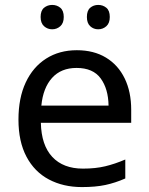

<svg xmlns="http://www.w3.org/2000/svg" viewBox="-20 -750 604 780"><path d="M292 -546Q361 -546 410.5 -516Q460 -486 486.5 -431.5Q513 -377 513 -304V-251H146Q148 -160 192.5 -112.5Q237 -65 317 -65Q368 -65 407.5 -74.5Q447 -84 489 -102V-25Q448 -7 408 1.5Q368 10 313 10Q237 10 178.5 -21Q120 -52 87.5 -113.5Q55 -175 55 -264Q55 -352 84.5 -415Q114 -478 167.5 -512Q221 -546 292 -546ZM291 -474Q228 -474 191.5 -433.5Q155 -393 148 -321H421Q420 -389 389 -431.5Q358 -474 291 -474ZM145 -681Q145 -707 159 -718.5Q173 -730 192 -730Q211 -730 225 -718.5Q239 -707 239 -681Q239 -656 225 -643.5Q211 -631 192 -631Q173 -631 159 -643.5Q145 -656 145 -681ZM333 -681Q333 -707 346.5 -718.5Q360 -730 379 -730Q398 -730 412 -718.5Q426 -707 426 -681Q426 -656 412 -643.5Q398 -631 379 -631Q360 -631 346.5 -643.5Q333 -656 333 -681Z"/></svg>

Font: Noto Sans Living
Style: Regular
Weight: 400
Designer: Monotype Design Team
Foundry: Monotype Imaging Inc.
Version: Version 2.013; ttfautohint (v1.8.4.7-5d5b)